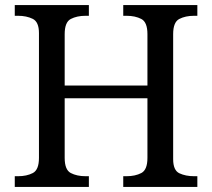

<svg xmlns="http://www.w3.org/2000/svg" viewBox="-20 -734 833 754"><path d="M38 0V-42H51Q85 -42 109 -54.5Q133 -67 133 -114V-604Q133 -648 108.5 -660Q84 -672 51 -672H38V-714H329V-672H316Q282 -672 258 -659.5Q234 -647 234 -600V-398H559V-600Q559 -647 535 -659.5Q511 -672 477 -672H464V-714H755V-672H742Q708 -672 684 -659.5Q660 -647 660 -600V-109Q660 -65 684.5 -53.5Q709 -42 742 -42H755V0H464V-42H477Q511 -42 535 -54.5Q559 -67 559 -114V-348H234V-114Q234 -67 258 -54.5Q282 -42 316 -42H329V0Z"/></svg>

Font: NotoSerif-Regular
Style: Regular
Weight: 400
Designer: Monotype Design Team
Foundry: Monotype Imaging Inc.
Version: Version 2.007; ttfautohint (v1.8) -l 8 -r 50 -G 200 -x 14 -D